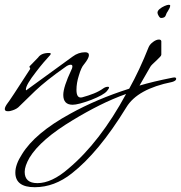

<svg xmlns="http://www.w3.org/2000/svg" viewBox="-27 -463 755 801"><path d="M5 1Q-7 1 -7 -8Q-7 -17 5 -33Q13 -42 98 -174Q100 -177 98 -180Q95 -183 96 -186L132 -223Q145 -242 177 -242Q185 -242 185 -238L182 -233Q169 -219 154.5 -202Q140 -185 124 -164Q81 -109 81 -90Q81 -87 82 -86L276 -227Q300 -245 328 -245Q344 -245 344 -233Q344 -220 323 -194Q312 -182 302 -148Q292 -117 292 -88Q292 -51 316 -57Q342 -64 364.5 -73Q387 -82 405 -95Q414 -101 423 -101Q428 -101 428 -97Q428 -94 419 -83Q406 -67 353 -46Q299 -26 276 -26Q237 -26 237 -67Q237 -100 271 -172Q275 -179 275 -186Q275 -193 268 -193Q258 -193 245 -183Q205 -155 173.5 -130Q142 -105 120 -84L49 -15Q37 -5 16 0Q13 1 10 1Q7 1 5 1ZM118 318Q37 318 37 257Q37 223 65 180Q119 92 265 12Q377 -50 512 -93Q555 -170 593 -266Q598 -278 611.5 -288Q625 -298 636 -298Q645 -298 646 -291V-235Q646 -231 640.5 -225.5Q635 -220 626 -211L609 -195Q601 -187 600 -184L555 -106Q612 -123 693 -139Q696 -140 700 -140Q708 -140 708 -134Q708 -126 691 -121Q546 -92 500 -15Q441 81 384.5 149Q328 217 273 260Q200 318 118 318ZM129 301Q189 301 259 240Q390 130 499 -71Q443 -51 388 -23.5Q333 4 277 38Q142 119 96 195Q76 230 76 254Q76 301 129 301ZM645 -388Q640 -388 635 -396.5Q630 -405 630 -410Q630 -418 639 -425.5Q648 -433 659.5 -438Q671 -443 677 -443Q683 -443 683 -440Q683 -435 680.5 -429.5Q678 -424 673 -416Q668 -410 664.5 -399Q661 -388 645 -388Z"/></svg>

Font: Whisper
Style: Regular
Weight: 400
Designer: Robert E. Leuschke
Foundry: Robert E. Leuschke
Version: Version 1.010; ttfautohint (v1.8.4.7-5d5b)